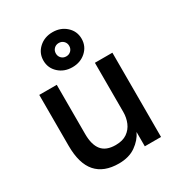

<svg xmlns="http://www.w3.org/2000/svg" viewBox="-188 -912 970 1046"><g transform="rotate(-30 297.5 -389.5)"><path d="M255 11Q161 11 113 -43.5Q65 -98 65 -210V-530H175V-220Q175 -153 202.5 -119Q230 -85 290 -85Q334 -85 361.5 -104Q389 -123 402 -154Q415 -185 415 -220V-530H525V0H423V-90Q404 -49 361.5 -19Q319 11 255 11ZM298 -570Q247 -570 212.5 -601.5Q178 -633 178 -680Q178 -727 212.5 -758.5Q247 -790 298 -790Q349 -790 383.5 -758.5Q418 -727 418 -680Q418 -633 383.5 -601.5Q349 -570 298 -570ZM298 -638Q316 -638 328 -650Q340 -662 340 -680Q340 -698 328 -710Q316 -722 298 -722Q280 -722 268 -710Q256 -698 256 -680Q256 -662 268 -650Q280 -638 298 -638Z"/></g></svg>

Font: Golos Text Medium
Style: Regular
Weight: 500
Designer: A.Korolkova, Vitaly Kuzmin
Foundry: ParaType Ltd
Version: Version 2.004